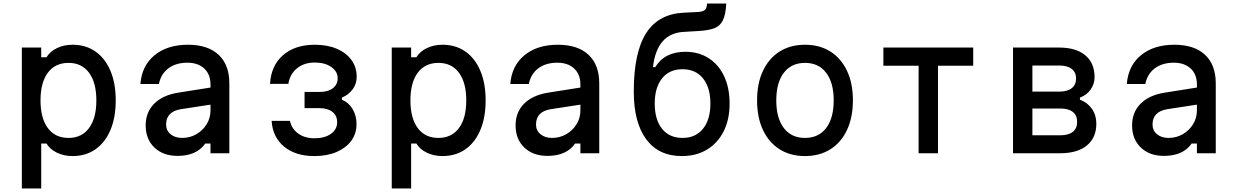

<svg xmlns="http://www.w3.org/2000/svg" viewBox="-20 -870 7040 1090"><path d="M104 200V-600H214V-545H244Q264 -578 303.5 -597Q343 -616 392 -616Q467 -616 522 -577.5Q577 -539 607 -468Q637 -397 637 -300Q637 -203 607 -132Q577 -61 522 -22.5Q467 16 392 16Q343 16 303.5 -3Q264 -22 244 -55H214V200ZM369 -87Q444 -87 485.5 -143Q527 -199 527 -300Q527 -401 485.5 -457Q444 -513 369 -513Q293 -513 251.5 -457Q210 -401 210 -300Q210 -199 251.5 -143Q293 -87 369 -87Z M1145 -55Q1096 15 988 15Q906 15 856.5 -32.5Q807 -80 807 -158Q807 -233 855.5 -281.5Q904 -330 992 -344L1175 -373V-390Q1175 -448 1139.5 -481Q1104 -514 1044 -514Q979 -514 936.5 -482.5Q894 -451 882 -393H777Q785 -497 857.5 -556.5Q930 -616 1047 -616Q1160 -616 1221 -559Q1282 -502 1282 -397V0H1175V-55ZM923 -163Q923 -129 948.5 -108Q974 -87 1014 -87Q1058 -87 1094.5 -108Q1131 -129 1153 -164.5Q1175 -200 1175 -243V-276L1006 -250Q923 -236 923 -163Z M1765 16Q1658 16 1593 -37.5Q1528 -91 1522 -184H1626Q1636 -138 1673.5 -111.5Q1711 -85 1765 -85Q1823 -85 1858.5 -110Q1894 -135 1894 -176Q1894 -214 1867 -235Q1840 -256 1794 -256H1709V-348H1794Q1842 -348 1869.5 -369Q1897 -390 1897 -426Q1897 -464 1861 -489.5Q1825 -515 1767 -515Q1707 -515 1666.5 -482.5Q1626 -450 1617 -394H1513Q1519 -498 1587 -557Q1655 -616 1767 -616Q1839 -616 1892.5 -593Q1946 -570 1975.5 -529Q2005 -488 2005 -434Q2005 -395 1982.5 -363.5Q1960 -332 1921 -316V-304Q1960 -288 1982 -250.5Q2004 -213 2004 -166Q2004 -111 1974 -70.5Q1944 -30 1890.5 -7Q1837 16 1765 16Z M2204 200V-600H2314V-545H2344Q2364 -578 2403.5 -597Q2443 -616 2492 -616Q2567 -616 2622 -577.5Q2677 -539 2707 -468Q2737 -397 2737 -300Q2737 -203 2707 -132Q2677 -61 2622 -22.5Q2567 16 2492 16Q2443 16 2403.5 -3Q2364 -22 2344 -55H2314V200ZM2469 -87Q2544 -87 2585.5 -143Q2627 -199 2627 -300Q2627 -401 2585.5 -457Q2544 -513 2469 -513Q2393 -513 2351.5 -457Q2310 -401 2310 -300Q2310 -199 2351.5 -143Q2393 -87 2469 -87Z M3245 -55Q3196 15 3088 15Q3006 15 2956.5 -32.5Q2907 -80 2907 -158Q2907 -233 2955.5 -281.5Q3004 -330 3092 -344L3275 -373V-390Q3275 -448 3239.5 -481Q3204 -514 3144 -514Q3079 -514 3036.5 -482.5Q2994 -451 2982 -393H2877Q2885 -497 2957.5 -556.5Q3030 -616 3147 -616Q3260 -616 3321 -559Q3382 -502 3382 -397V0H3275V-55ZM3023 -163Q3023 -129 3048.5 -108Q3074 -87 3114 -87Q3158 -87 3194.5 -108Q3231 -129 3253 -164.5Q3275 -200 3275 -243V-276L3106 -250Q3023 -236 3023 -163Z M3851 16Q3719 16 3648.5 -79.5Q3578 -175 3578 -350Q3578 -572 3648 -681.5Q3718 -791 3862 -798L3943 -802Q3972 -804 3982.5 -814.5Q3993 -825 3994 -850H4103Q4100 -788 4084 -755Q4068 -722 4034.5 -709.5Q4001 -697 3946 -694L3862 -689Q3709 -681 3687 -489H3700Q3753 -576 3871 -576Q3947 -576 4003.5 -539.5Q4060 -503 4091 -437Q4122 -371 4122 -282Q4122 -192 4088.5 -125Q4055 -58 3994 -21Q3933 16 3851 16ZM3855 -87Q3929 -87 3971 -139Q4013 -191 4013 -282Q4013 -373 3971 -425Q3929 -477 3855 -477Q3780 -477 3738.5 -425Q3697 -373 3697 -282Q3697 -191 3738.5 -139Q3780 -87 3855 -87Z M4550 16Q4467 16 4406 -22.5Q4345 -61 4311.5 -132Q4278 -203 4278 -300Q4278 -397 4311.5 -468Q4345 -539 4406 -577.5Q4467 -616 4550 -616Q4633 -616 4694 -577.5Q4755 -539 4788.5 -468Q4822 -397 4822 -300Q4822 -203 4788.5 -132Q4755 -61 4694 -22.5Q4633 16 4550 16ZM4550 -87Q4627 -87 4670 -143Q4713 -199 4713 -300Q4713 -401 4670 -457Q4627 -513 4550 -513Q4473 -513 4430 -457Q4387 -401 4387 -300Q4387 -199 4430 -143Q4473 -87 4550 -87Z M5195 0V-497H4995V-600H5505V-497H5305V0Z M5731 0V-600H5993Q6089 -600 6141.5 -556Q6194 -512 6194 -432Q6194 -393 6171.5 -361.5Q6149 -330 6111 -316V-304Q6154 -288 6179 -252Q6204 -216 6204 -168Q6204 -88 6150 -44Q6096 0 5999 0ZM5841 -350H5994Q6040 -350 6064.5 -369.5Q6089 -389 6089 -424Q6089 -459 6064.5 -478.5Q6040 -498 5994 -498H5841ZM5841 -102H6000Q6046 -102 6070.5 -121.5Q6095 -141 6095 -178Q6095 -215 6070.5 -234.5Q6046 -254 6000 -254H5841Z M6745 -55Q6696 15 6588 15Q6506 15 6456.5 -32.5Q6407 -80 6407 -158Q6407 -233 6455.5 -281.5Q6504 -330 6592 -344L6775 -373V-390Q6775 -448 6739.5 -481Q6704 -514 6644 -514Q6579 -514 6536.5 -482.5Q6494 -451 6482 -393H6377Q6385 -497 6457.5 -556.5Q6530 -616 6647 -616Q6760 -616 6821 -559Q6882 -502 6882 -397V0H6775V-55ZM6523 -163Q6523 -129 6548.5 -108Q6574 -87 6614 -87Q6658 -87 6694.5 -108Q6731 -129 6753 -164.5Q6775 -200 6775 -243V-276L6606 -250Q6523 -236 6523 -163Z"/></svg>

Font: Martian Mono
Style: Regular
Weight: 400
Monospace: yes
Designer: Roman Shamin
Foundry: Evil Martians
Version: Version 1.000; ttfautohint (v1.8.4.7-5d5b)